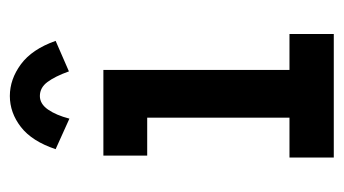

<svg xmlns="http://www.w3.org/2000/svg" viewBox="-174 -524 698 390"><g transform="rotate(-90 175.0 -329.0)"><path d="M50 0V-90H131V-379H54V-468H228V-90H301V0ZM129 -537 67 -565Q83 -613 112 -635.5Q141 -658 175 -658Q209 -658 239.5 -635.5Q270 -613 287 -565L225 -538Q215 -566 203.5 -581.5Q192 -597 175 -597Q159 -597 147.5 -580.5Q136 -564 129 -537Z"/></g></svg>

Font: Inconsolata ExtraCondensed ExtraBold
Style: Regular
Weight: 800
Width: 2
Monospace: yes
Designer: Raph Levien, Cyreal, Brenton Simpson
Foundry: Raph Levien, Cyreal, Google
Version: Version 3.001; ttfautohint (v1.8.2.53-6de2)